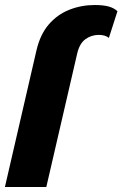

<svg xmlns="http://www.w3.org/2000/svg" viewBox="-21 -746 489 766"><path d="M-1.4 0 124.6 -545.6Q139.4 -608.8 173.6 -648.5Q207.8 -688.2 255.6 -707.1Q303.4 -726 356.8 -726Q391.2 -726 412.7 -720Q434.2 -714 447.6 -701.2L413.4 -594.8Q398.6 -606.8 373.6 -606.8Q343 -606.8 319.7 -589.6Q296.4 -572.4 287.2 -533.4L163.8 0Z"/></svg>

Font: Work Sans
Style: Italic
Weight: 400
Italic angle: -13°
Designer: Wei Huang
Foundry: Wei Huang
Version: Version 2.012